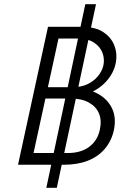

<svg xmlns="http://www.w3.org/2000/svg" viewBox="-20 -786 622 916"><path d="M66 0 209 -658H370Q437 -658 475.5 -631Q514 -604 527.5 -563.5Q541 -523 531 -480Q525 -452 507.5 -424.5Q490 -397 463 -375Q436 -353 400.5 -340Q365 -327 322 -327L330 -365Q398 -365 445.5 -339.5Q493 -314 514.5 -269Q536 -224 523 -164Q512 -114 480.5 -76.5Q449 -39 399.5 -19.5Q350 0 284 0ZM140 -56H304Q366 -56 405.5 -85.5Q445 -115 456 -166Q466 -211 452.5 -244Q439 -277 404.5 -296.5Q370 -316 317 -316H177L190 -370H327Q367 -370 397.5 -384.5Q428 -399 447.5 -423Q467 -447 473 -473Q480 -504 469 -533.5Q458 -563 429 -582.5Q400 -602 349 -602H259ZM201 110 387 -766H438L251 110Z"/></svg>

Font: Ysabeau Infant
Style: Italic
Weight: 400
Italic angle: -12°
Designer: Christian Thalmann (Catharsis Fonts)
Version: Version 2.001;gftools[0.9.30]; featfreeze: ss01,ss02,lnum